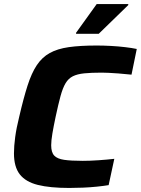

<svg xmlns="http://www.w3.org/2000/svg" viewBox="-20 -921 696 949"><path d="M322 8Q227 8 167 -7Q107 -22 78 -59Q49 -96 49 -163Q49 -198 55 -243Q61 -288 75 -344Q96 -435 116 -497.5Q136 -560 162 -599Q188 -638 226 -659Q264 -680 320 -688Q376 -696 458 -696Q491 -696 528 -694Q565 -692 598.5 -688Q632 -684 656 -679L630 -552Q593 -556 565 -558Q537 -560 517 -561Q497 -562 483 -562Q431 -562 396.5 -558.5Q362 -555 340 -544Q318 -533 304 -509.5Q290 -486 279 -445.5Q268 -405 255 -344Q245 -297 239 -261.5Q233 -226 233 -203Q233 -168 248 -152Q263 -136 297 -131Q331 -126 389 -126Q424 -126 467.5 -129Q511 -132 545 -136L517 -6Q493 -2 459.5 1.5Q426 5 390 6.5Q354 8 322 8ZM356 -754V-759L458 -901H614V-896L468 -754Z"/></svg>

Font: Saira SemiExpanded
Style: Bold Italic
Weight: 700
Width: 6
Italic angle: -12°
Designer: Hector Gatti with collaboration of the Omnibus-Type team
Foundry: Omnibus-Type
Version: Version 1.101